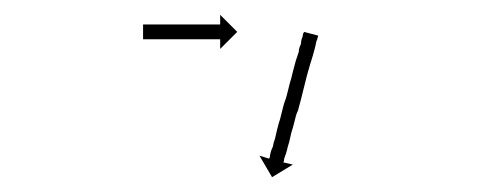

<svg xmlns="http://www.w3.org/2000/svg" viewBox="-20 -586 645 259"><path d="M174 -553Q175 -553 175.5 -553Q176 -553 177 -553Q178 -553 179.5 -553Q181 -553 182 -553Q184 -553 185.5 -553Q187 -553 189 -553Q191 -553 193 -553Q195 -553 197 -553Q199 -553 201.5 -553Q204 -553 206 -553Q208 -553 210.5 -553Q213 -553 215 -553Q218 -553 220 -553Q222 -553 225 -553Q227 -553 229.5 -553Q232 -553 235 -553Q237 -553 239.5 -553Q242 -553 244 -553Q246 -553 248.5 -553Q251 -553 253 -553Q255 -553 257 -553Q259 -553 261 -553Q263 -553 264.5 -553Q266 -553 268 -553Q269 -553 270 -553Q271 -553 273 -553Q274 -553 274.5 -553Q275 -553 276 -553Q276 -553 276.5 -553Q277 -553 277 -553V-566L300 -543L277 -520V-533Q277 -533 276.5 -533Q276 -533 276 -533Q275 -533 274.5 -533Q274 -533 273 -533Q271 -533 270 -533Q269 -533 268 -533Q266 -533 264.5 -533Q263 -533 261 -533Q259 -533 257 -533Q255 -533 253 -533Q251 -533 248.5 -533Q246 -533 244 -533Q242 -533 239.5 -533Q237 -533 235 -533Q232 -533 229.5 -533Q227 -533 225 -533Q222 -533 220 -533Q218 -533 215 -533Q213 -533 210.5 -533Q208 -533 206 -533Q204 -533 201.5 -533Q199 -533 197 -533Q195 -533 193 -533Q191 -533 189 -533Q187 -533 185.5 -533Q184 -533 182 -533Q181 -533 179.5 -533Q178 -533 177 -533Q176 -533 175.5 -533Q175 -533 174 -533Q174 -533 173.5 -533Q173 -533 173 -533V-553Q173 -553 173.5 -553Q174 -553 174 -553ZM409 -536Q408 -535 408 -533.5Q408 -532 407 -531Q406 -527 405 -522Q404 -519 403.5 -516.5Q403 -514 402 -511Q401 -508 400 -504.5Q399 -501 398 -498Q397 -495 396 -491Q395 -487 394 -484Q393 -480 392 -476Q391 -472 390 -468Q389 -464 388 -460Q387 -456 386 -452Q385 -448 384 -444.5Q383 -441 382 -437Q380 -433 379 -429Q378 -425 377 -421Q375 -413 373 -407Q371 -399 370 -394Q368 -388 367 -383Q366 -379 364 -374Q363 -371 363 -369Q363 -368 362 -367L375 -364L347 -347L330 -376L343 -372Q344 -374 344 -374Q344 -376 345 -380Q346 -384 348 -388Q349 -394 351 -399Q352 -404 354 -412Q355 -416 356 -419.5Q357 -423 358 -426Q359 -430 360 -434Q361 -438 362 -442Q363 -446 364.5 -450Q366 -454 367 -458Q368 -462 369 -466Q370 -470 371 -474Q373 -480 375 -489Q376 -493 377 -496.5Q378 -500 379 -504Q380 -507 381 -510Q382 -513 383 -516Q383 -519 384 -522Q385 -525 386 -527Q386 -529 386.5 -531.5Q387 -534 388 -536Q388 -537 388.5 -538.5Q389 -540 389 -541Q390 -542 390 -542.5Q390 -543 390 -543L409 -538Q409 -537 409 -536Z"/></svg>

Font: FRB American Cursive Just Arrows Light
Style: Italic
Weight: 300
Italic angle: -25°
Version: Version 2.0;Modular Font Editor K font №1